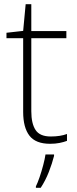

<svg xmlns="http://www.w3.org/2000/svg" viewBox="-20 -730 368 920"><path d="M223 -76Q246 -76 265.5 -79Q285 -82 301 -88V-55Q285 -49 265 -45Q245 -41 220 -41Q151 -41 121 -80Q91 -119 91 -194V-547H11V-573L91 -582L103 -710H130V-581H298V-547H130V-197Q130 -138 150.5 -107Q171 -76 223 -76ZM239 17Q230 53 214 94Q198 135 175 170H152V163Q160 147 169.5 119.5Q179 92 187 61.5Q195 31 198 10H239Z"/></svg>

Font: Noto Sans Tamil UI ExtraLight
Style: Regular
Weight: 200
Designer: Jelle Bosma - Monotype Design Team
Foundry: Monotype Imaging Inc.
Version: Version 2.004; ttfautohint (v1.8.4.7-5d5b)